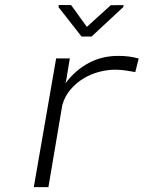

<svg xmlns="http://www.w3.org/2000/svg" viewBox="-20 -768 627 788"><path d="M469.2 -538.6Q510.7 -538.6 549.3 -527.8L535.2 -472.2Q515.6 -476.1 496.1 -478.8Q476.6 -481.4 456.5 -481.9Q421.9 -482.4 387 -473.1Q352.1 -463.9 322 -445.6Q292 -427.2 269 -400.1Q246.1 -373 235.8 -337.4L178.7 0H118.7L210.4 -528.3H266.6L251.5 -437.5L248.5 -425.8Q288.6 -480 344.7 -509.8Q400.9 -539.6 469.2 -538.6ZM336.4 -657.7 434.6 -746.6 486.8 -747.1 486.3 -739.3 356 -618.2H314.5L220.2 -738.8L221.2 -747.6L272 -747.1Z"/></svg>

Font: Roboto Mono Light
Style: Italic
Weight: 300
Designer: Google
Version: Version 2.000985; 2015; ttfautohint (v1.3)